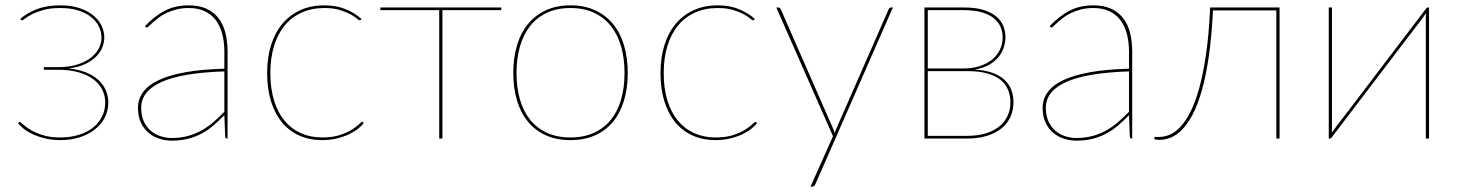

<svg xmlns="http://www.w3.org/2000/svg" viewBox="-20 -518 5456 718"><path d="M55.5 -447Q80.5 -469.5 117.8 -483.8Q155 -498 205 -498Q247.5 -498 278.8 -487.2Q310 -476.5 330.2 -459.2Q350.5 -442 360.2 -420.8Q370 -399.5 370 -378Q370 -360.5 363 -342Q356 -323.5 340.2 -307.2Q324.5 -291 299.2 -278.8Q274 -266.5 237 -262Q275 -258 303 -246.5Q331 -235 349.2 -217.8Q367.5 -200.5 376.2 -179Q385 -157.5 385 -134Q385 -104 371.8 -78.2Q358.5 -52.5 334.5 -33.8Q310.5 -15 277.8 -4.5Q245 6 206 6Q176 6 150.5 0Q125 -6 104.5 -15.2Q84 -24.5 69.5 -35.8Q55 -47 47.5 -58L49.5 -60Q51.5 -62 53.5 -62Q56.5 -62 66 -53Q75.5 -44 93.5 -33Q111.5 -22 139 -13Q166.5 -4 205.5 -4Q243 -4 274 -13.5Q305 -23 327 -40.2Q349 -57.5 361.2 -81.5Q373.5 -105.5 373.5 -134Q373.5 -161 362 -183.5Q350.5 -206 328.2 -222.2Q306 -238.5 273.5 -247.8Q241 -257 199.5 -257H144V-267H199.5Q235.5 -267 265 -275.5Q294.5 -284 315.5 -299Q336.5 -314 348 -334.2Q359.5 -354.5 359.5 -378Q359.5 -398 350.2 -417.8Q341 -437.5 322 -453.2Q303 -469 274 -478.5Q245 -488 205 -488Q168.5 -488 142.8 -480.8Q117 -473.5 100.2 -465Q83.5 -456.5 74.5 -449.2Q65.5 -442 62.5 -442Q60.5 -442 58.5 -444Z M829 0Q822 0 822 -8L819 -87.5Q798 -65.5 777 -47.8Q756 -30 732.5 -17.8Q709 -5.5 682 1.2Q655 8 622 8Q600 8 577.5 1.2Q555 -5.5 537 -20.2Q519 -35 507.5 -58.2Q496 -81.5 496 -115Q496 -148 515.5 -174.2Q535 -200.5 574.8 -219Q614.5 -237.5 675.2 -248.2Q736 -259 819 -261V-324Q819 -362.5 810.5 -393Q802 -423.5 785.5 -444.5Q769 -465.5 744 -476.8Q719 -488 686 -488Q660 -488 639 -482.5Q618 -477 601.5 -469Q585 -461 572.8 -451.5Q560.5 -442 551.5 -434Q542.5 -426 537 -420.5Q531.5 -415 529 -415Q527 -415 524 -418L522 -420Q558 -458 596.5 -478Q635 -498 686 -498Q723.5 -498 750.8 -486Q778 -474 796 -451.5Q814 -429 822.5 -396.8Q831 -364.5 831 -324V0ZM622 -2Q656.5 -2 684.5 -10Q712.5 -18 736 -31.5Q759.5 -45 779.8 -62.8Q800 -80.5 819 -100V-251Q661.5 -246 584.8 -211.8Q508 -177.5 508 -115Q508 -85.5 517.8 -64.2Q527.5 -43 543.5 -29.2Q559.5 -15.5 580 -8.8Q600.5 -2 622 -2Z M1329 -444Q1327 -442 1325 -442Q1322 -442 1313.8 -449.2Q1305.5 -456.5 1289.8 -465Q1274 -473.5 1250.2 -480.8Q1226.5 -488 1193 -488Q1145.5 -488 1108 -471Q1070.5 -454 1044.5 -422.5Q1018.5 -391 1004.8 -346Q991 -301 991 -245Q991 -187 1004.8 -142.2Q1018.5 -97.5 1044 -66.8Q1069.5 -36 1105.2 -20Q1141 -4 1185 -4Q1224 -4 1251 -13Q1278 -22 1295.5 -33Q1313 -44 1322 -53Q1331 -62 1334 -62Q1336 -62 1338 -60L1340 -58Q1332.5 -47 1318 -35.8Q1303.5 -24.5 1283.5 -15.2Q1263.5 -6 1238.5 0Q1213.5 6 1185 6Q1137.5 6 1099.5 -11Q1061.5 -28 1034.8 -60.2Q1008 -92.5 993.5 -139Q979 -185.5 979 -245Q979 -302 993.5 -348.8Q1008 -395.5 1035.5 -428.5Q1063 -461.5 1102.8 -479.8Q1142.5 -498 1193 -498Q1237.5 -498 1272.2 -483.8Q1307 -469.5 1332 -447Z M1402.5 -490H1854.5V-480H1634.5V0H1622.5V-480H1402.5Z M2113.5 -498Q2165 -498 2205 -479.8Q2245 -461.5 2272.2 -428.5Q2299.5 -395.5 2313.5 -348.8Q2327.5 -302 2327.5 -245Q2327.5 -188 2313.5 -141.8Q2299.5 -95.5 2272.2 -62.5Q2245 -29.5 2205 -11.8Q2165 6 2113.5 6Q2061.5 6 2021.8 -11.8Q1982 -29.5 1954.8 -62.5Q1927.5 -95.5 1913.5 -141.8Q1899.5 -188 1899.5 -245Q1899.5 -302 1913.5 -348.8Q1927.5 -395.5 1954.8 -428.5Q1982 -461.5 2021.8 -479.8Q2061.5 -498 2113.5 -498ZM2113.5 -4Q2163.5 -4 2201.5 -21.5Q2239.5 -39 2264.8 -70.5Q2290 -102 2302.8 -146.5Q2315.5 -191 2315.5 -245Q2315.5 -299 2302.8 -343.8Q2290 -388.5 2264.8 -420.5Q2239.5 -452.5 2201.5 -470.2Q2163.5 -488 2113.5 -488Q2063 -488 2025.2 -470.2Q1987.5 -452.5 1962.2 -420.5Q1937 -388.5 1924.2 -343.8Q1911.5 -299 1911.5 -245Q1911.5 -191 1924.2 -146.5Q1937 -102 1962.2 -70.5Q1987.5 -39 2025.2 -21.5Q2063 -4 2113.5 -4Z M2800 -444Q2798 -442 2796 -442Q2793 -442 2784.8 -449.2Q2776.5 -456.5 2760.8 -465Q2745 -473.5 2721.2 -480.8Q2697.5 -488 2664 -488Q2616.5 -488 2579 -471Q2541.5 -454 2515.5 -422.5Q2489.5 -391 2475.8 -346Q2462 -301 2462 -245Q2462 -187 2475.8 -142.2Q2489.5 -97.5 2515 -66.8Q2540.5 -36 2576.2 -20Q2612 -4 2656 -4Q2695 -4 2722 -13Q2749 -22 2766.5 -33Q2784 -44 2793 -53Q2802 -62 2805 -62Q2807 -62 2809 -60L2811 -58Q2803.5 -47 2789 -35.8Q2774.5 -24.5 2754.5 -15.2Q2734.5 -6 2709.5 0Q2684.5 6 2656 6Q2608.5 6 2570.5 -11Q2532.5 -28 2505.8 -60.2Q2479 -92.5 2464.5 -139Q2450 -185.5 2450 -245Q2450 -302 2464.5 -348.8Q2479 -395.5 2506.5 -428.5Q2534 -461.5 2573.8 -479.8Q2613.5 -498 2664 -498Q2708.5 -498 2743.2 -483.8Q2778 -469.5 2803 -447Z M3030 169Q3028.5 173 3025.5 176.5Q3022.5 180 3018 180H3011L3095 -8.5L2883 -490H2890Q2894 -490 2896.5 -487.8Q2899 -485.5 2900 -483L3095 -38Q3097 -33.5 3098.8 -29Q3100.5 -24.5 3101.5 -19.5Q3102.5 -24.5 3104.2 -29Q3106 -33.5 3108 -38L3303 -483Q3306.5 -490 3312 -490H3319Z M3437 -490H3585.5Q3628.5 -490 3658 -480.8Q3687.5 -471.5 3705.8 -456.2Q3724 -441 3732 -420.8Q3740 -400.5 3740 -379Q3740 -362.5 3734.5 -343.5Q3729 -324.5 3716 -307.2Q3703 -290 3680.8 -276.8Q3658.5 -263.5 3625 -258Q3665.5 -255.5 3693.2 -245Q3721 -234.5 3738 -218Q3755 -201.5 3762.5 -180.5Q3770 -159.5 3770 -136Q3770 -105 3758.2 -80Q3746.5 -55 3724.2 -37.2Q3702 -19.5 3670 -9.8Q3638 0 3597.5 0H3437ZM3449.5 -252V-10H3597.5Q3635 -10 3664.8 -18.8Q3694.5 -27.5 3715.2 -43.8Q3736 -60 3747.2 -83.2Q3758.5 -106.5 3758.5 -135Q3758.5 -161.5 3749.2 -183.2Q3740 -205 3720.5 -220.2Q3701 -235.5 3670.8 -243.8Q3640.5 -252 3599 -252ZM3449.5 -262H3584.5Q3616 -262 3642.8 -270.5Q3669.5 -279 3688.8 -294.2Q3708 -309.5 3718.8 -331Q3729.5 -352.5 3729.5 -379Q3729.5 -398.5 3722 -416.5Q3714.5 -434.5 3697.8 -448.8Q3681 -463 3653.2 -471.5Q3625.5 -480 3585 -480H3449.5Z M4212 0Q4205 0 4205 -8L4202 -87.5Q4181 -65.5 4160 -47.8Q4139 -30 4115.5 -17.8Q4092 -5.5 4065 1.2Q4038 8 4005 8Q3983 8 3960.5 1.2Q3938 -5.5 3920 -20.2Q3902 -35 3890.5 -58.2Q3879 -81.5 3879 -115Q3879 -148 3898.5 -174.2Q3918 -200.5 3957.8 -219Q3997.5 -237.5 4058.2 -248.2Q4119 -259 4202 -261V-324Q4202 -362.5 4193.5 -393Q4185 -423.5 4168.5 -444.5Q4152 -465.5 4127 -476.8Q4102 -488 4069 -488Q4043 -488 4022 -482.5Q4001 -477 3984.5 -469Q3968 -461 3955.8 -451.5Q3943.5 -442 3934.5 -434Q3925.5 -426 3920 -420.5Q3914.5 -415 3912 -415Q3910 -415 3907 -418L3905 -420Q3941 -458 3979.5 -478Q4018 -498 4069 -498Q4106.5 -498 4133.8 -486Q4161 -474 4179 -451.5Q4197 -429 4205.5 -396.8Q4214 -364.5 4214 -324V0ZM4005 -2Q4039.5 -2 4067.5 -10Q4095.5 -18 4119 -31.5Q4142.5 -45 4162.8 -62.8Q4183 -80.5 4202 -100V-251Q4044.5 -246 3967.8 -211.8Q3891 -177.5 3891 -115Q3891 -85.5 3900.8 -64.2Q3910.5 -43 3926.5 -29.2Q3942.5 -15.5 3963 -8.8Q3983.5 -2 4005 -2Z M4765 0H4753V-479H4516Q4511 -379 4500 -304.2Q4489 -229.5 4473.2 -175.8Q4457.5 -122 4438.5 -87Q4419.5 -52 4398.8 -31.5Q4378 -11 4356.8 -3Q4335.5 5 4315.5 5Q4311 5 4304 4.2Q4297 3.5 4297 2V-6H4315.5Q4334 -6 4354 -14.2Q4374 -22.5 4393.8 -43.2Q4413.5 -64 4431.5 -99.2Q4449.5 -134.5 4464.5 -188.2Q4479.5 -242 4490.2 -316.2Q4501 -390.5 4505.5 -490H4765Z M4949 0V-490H4961V-40Q4961 -35 4961 -30.5Q4961 -26 4960.5 -21.5L4969.5 -34.5Q4970 -35.5 4985.2 -55.5Q5000.5 -75.5 5025 -107.2Q5049.5 -139 5080.2 -179.8Q5111 -220.5 5143 -262.5Q5218 -361.5 5313.5 -486.5Q5316 -490 5319 -490H5324V0H5312V-450V-468.5L5303.5 -455.5Q5303 -454.5 5296 -445.2Q5289 -436 5276.8 -420Q5264.5 -404 5248 -382.5Q5231.5 -361 5212.5 -336Q5193.5 -311 5172.5 -283.2Q5151.5 -255.5 5130 -227.5Q5055 -128.5 4959.5 -3.5Q4957 0 4954 0Z"/></svg>

Font: Lato Hairline
Style: Regular
Weight: 100
Designer: Lukasz Dziedzic
Foundry: tyPoland Lukasz Dziedzic
Version: Version 2.007; 2014-02-27